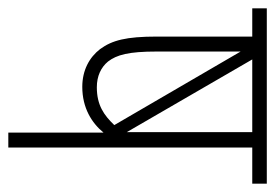

<svg xmlns="http://www.w3.org/2000/svg" viewBox="-120 -542 662 462"><g transform="rotate(90 211.0 -311.0)"><path d="M422 -622H0V-587H68V-358C68 -283 77 -250 98 -221C118 -195 149 -178 189 -178C240 -178 276 -201 299 -229V0H335V-587H422ZM298 -587V-285L123 -587ZM128 -240C112 -261 104 -289 104 -357V-559L281 -255C257 -230 233 -213 190 -213C163 -213 142 -223 128 -240Z"/></g></svg>

Font: Noto Sans ExtraCondensed ExtraLight
Style: Italic
Weight: 200
Width: 2
Italic angle: -12°
Designer: Monotype Design Team
Foundry: Monotype Imaging Inc.
Version: Version 2.013